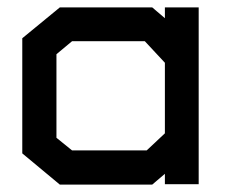

<svg xmlns="http://www.w3.org/2000/svg" viewBox="-20 -497 605 517"><path d="M424 -1V-29L390 0H141L40 -84V-394L141 -477H390L424 -448V-477H515V-1ZM424 -328 370 -386H174L132 -351V-126L174 -92H375L424 -138Z"/></svg>

Font: Turret Road
Style: Bold
Weight: 700
Designer: Noponies
Foundry: Noponies
Version: Version 1.001; ttfautohint (v1.8)